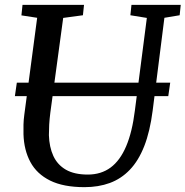

<svg xmlns="http://www.w3.org/2000/svg" viewBox="-20 -763 766 793"><path d="M659 -689.5 610.5 -306Q599.5 -220 575.8 -159.5Q552 -99 516.2 -61.8Q480.5 -24.5 433.5 -7.2Q386.5 10 329 10Q242 10 187 -17.2Q132 -44.5 105.5 -93.8Q79 -143 77 -208.5Q76.5 -227.5 77 -248Q77.5 -268.5 80.5 -290L133.5 -689.5L68.5 -699.5L73 -743H327L322.5 -700L241 -689L188 -298.5Q184.5 -271.5 183.2 -248Q182 -224.5 182 -204.5Q183.5 -156 200.2 -119.2Q217 -82.5 252 -62.2Q287 -42 342.5 -42Q397.5 -42 436.8 -71Q476 -100 501 -158.8Q526 -217.5 537 -306L586.5 -689L518.5 -700L523 -743H726.5L722 -700ZM683 -421.5 675 -366H41.5L49.5 -421.5Z"/></svg>

Font: Merriweather 20pt
Style: Italic
Weight: 400
Italic angle: -7.8°
Version: Version 2.101